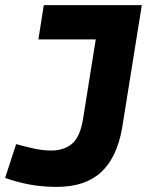

<svg xmlns="http://www.w3.org/2000/svg" viewBox="-49 -720 574 750"><path d="M-29 -25 14 -157Q51 -147 84.5 -139.5Q118 -132 151 -132Q202 -132 233.5 -159.5Q265 -187 276 -259L325 -566H101L122 -700H505L428 -220Q408 -105 346 -47.5Q284 10 173 10Q115 10 65 0.5Q15 -9 -29 -25Z"/></svg>

Font: Georama
Style: Bold Italic
Weight: 700
Italic angle: -9°
Designer: Jean-Baptiste Levee
Foundry: Production Type
Version: Version 1.000